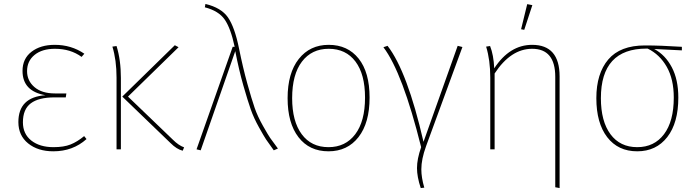

<svg xmlns="http://www.w3.org/2000/svg" viewBox="-20 -756 3533 972"><path d="M257 -529Q341 -529 407 -484L393 -468Q337 -509 258 -509Q193 -509 155 -478Q117 -447 117 -396Q117 -347 154.5 -315Q192 -283 258 -283H316L313 -263H256Q176 -263 136 -233Q96 -203 96 -137Q96 -78 138.5 -44.5Q181 -11 251 -11Q303 -11 337 -24.5Q371 -38 406 -67L418 -52Q349 10 250 10Q172 10 122.5 -30Q73 -70 73 -138Q73 -264 210 -274Q94 -294 94 -397Q94 -459 139.5 -494Q185 -529 257 -529Z M549 -520 570 -523Q592 -452 592 -361V0H570V-363Q570 -452 549 -520ZM884 -517 628 -267 855 -49Q884 -20 912 -10L905 7Q875 0 843 -32L599 -267L865 -527Z M1017 -719 1020 -736Q1100 -717 1134 -668Q1168 -619 1190 -511Q1210 -412 1232 -333Q1254 -254 1269 -210.5Q1284 -167 1311.5 -118.5Q1339 -70 1347.5 -58Q1356 -46 1387 -4L1366 5Q1337 -35 1327 -50Q1317 -65 1291 -111.5Q1265 -158 1249.5 -202Q1234 -246 1212 -323Q1190 -400 1171 -497L996 5L975 0L1158 -519H1168Q1148 -613 1117.5 -657Q1087 -701 1017 -719Z M1644 -509Q1558 -509 1508.5 -444Q1459 -379 1459 -259Q1459 -142 1507.5 -76.5Q1556 -11 1643 -11Q1729 -11 1778.5 -76.5Q1828 -142 1828 -262Q1828 -380 1779.5 -444.5Q1731 -509 1644 -509ZM1644 -529Q1740 -529 1795.5 -459.5Q1851 -390 1851 -262Q1851 -134 1795 -62Q1739 10 1643 10Q1546 10 1491 -61.5Q1436 -133 1436 -259Q1436 -386 1492.5 -457.5Q1549 -529 1644 -529Z M1921 -517 1942 -524Q2042 -395 2124 -38L2297 -524L2321 -518L2137 -16Q2113 50 2113 101Q2113 143 2128 194L2110 196Q2091 139 2091 95Q2091 49 2112 -11Q2018 -389 1921 -517Z M2674 -529Q2813 -529 2813 -369V196L2791 192V-367Q2791 -509 2674 -509Q2566 -509 2484 -384V0H2462V-363Q2462 -452 2441 -520L2461 -523Q2479 -478 2482 -410Q2560 -529 2674 -529ZM2634 -605 2618 -608 2649 -735 2675 -730Z M3391 -262Q3391 -355 3355.5 -417.5Q3320 -480 3259 -510H3256H3253Q3022 -510 3022 -259Q3022 -142 3070.5 -76.5Q3119 -11 3206 -11Q3292 -11 3341.5 -76.5Q3391 -142 3391 -262ZM3432 -501 3292 -508Q3348 -478 3381 -415.5Q3414 -353 3414 -262Q3414 -134 3358 -62Q3302 10 3206 10Q3109 10 3054 -61.5Q2999 -133 2999 -259Q2999 -384 3059.5 -455Q3120 -526 3245 -526Q3325 -526 3432 -519Z"/></svg>

Font: FiraSans
Style: Regular
Weight: 150
Designer: Carrois Corporate & Edenspiekermann AG
Foundry: Carrois Corporate GbR & Edenspiekermann AG
Version: Version 3.106;PS 003.106;hotconv 1.0.70;makeotf.lib2.5.58329